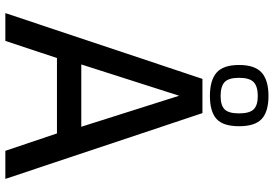

<svg xmlns="http://www.w3.org/2000/svg" viewBox="-173 -851 1024 718"><g transform="rotate(90 339.0 -492.0)"><path d="M275 -737H403L649 0H544L479 -193H197L133 0H29ZM454 -284 338 -650 221 -284ZM223 -874Q223 -933 251.5 -958.5Q280 -984 339 -984Q397 -984 424.5 -959Q452 -934 452 -874Q452 -814 424.5 -789.5Q397 -765 339 -765Q280 -765 251.5 -790Q223 -815 223 -874ZM404 -874Q404 -913 389 -928.5Q374 -944 339 -944Q303 -944 287 -928.5Q271 -913 271 -874Q271 -835 287 -820Q303 -805 339 -805Q374 -805 389 -820Q404 -835 404 -874Z"/></g></svg>

Font: Exo Medium
Style: Regular
Weight: 500
Designer: Natanael Gama
Foundry: Natanael Gama
Version: Version 1.500; ttfautohint (v1.6)